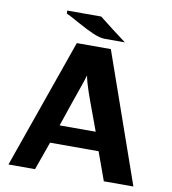

<svg xmlns="http://www.w3.org/2000/svg" viewBox="-92 -937 911 1017"><g transform="rotate(10 363.5 -428.5)"><path d="M187 -857H370Q444 -798 517 -744H409Q383 -744 346.5 -759.5Q310 -775 258 -804Q206 -833 188 -841Q187 -846 187 -857ZM22 0 267 -696H450L694 0H535L480 -152H219L165 0ZM253 -251H447Q437 -280 413 -343.5Q389 -407 372.5 -455.5Q356 -504 350 -537Q343 -512 331 -478Q319 -444 296.5 -379Q274 -314 253 -251Z"/></g></svg>

Font: Coval
Style: Heavy
Weight: 900
Foundry: Context Ltd
Version: Version 001.000